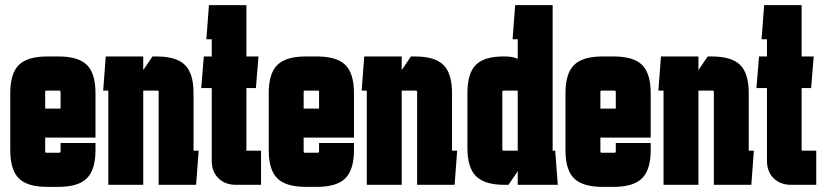

<svg xmlns="http://www.w3.org/2000/svg" viewBox="-20 -720 3210 748"><path d="M20 -135V-357Q20 -434 53.5 -467Q87 -500 164 -500H208Q285 -500 318.5 -467Q352 -434 352 -357V-184H156V-130Q156 -125 161 -125H211Q216 -125 216 -130V-163H352V-135Q352 -59 318.5 -25.5Q285 8 208 8H164Q87 8 53.5 -25Q20 -58 20 -135ZM216 -362Q216 -367 211 -367H161Q156 -367 156 -362V-297H216Z M402 0V-367H382L392 -500H538V-447L574 -500H590Q667 -500 700.5 -467Q734 -434 734 -357V-133H754L744 0H598V-362Q598 -367 593 -367H538V0Z M997 -133V0H899Q857 0 831 -25.5Q805 -51 805 -93V-377H764L774 -500H805V-567H784L794 -700H940V-500H987L977 -377H940V-133Z M1027 -135V-357Q1027 -434 1060.5 -467Q1094 -500 1171 -500H1215Q1292 -500 1325.5 -467Q1359 -434 1359 -357V-184H1163V-130Q1163 -125 1168 -125H1218Q1223 -125 1223 -130V-163H1359V-135Q1359 -59 1325.5 -25.5Q1292 8 1215 8H1171Q1094 8 1060.5 -25Q1027 -58 1027 -135ZM1223 -362Q1223 -367 1218 -367H1168Q1163 -367 1163 -362V-297H1223Z M1409 0V-367H1389L1399 -500H1545V-447L1581 -500H1597Q1674 -500 1707.5 -467Q1741 -434 1741 -357V-133H1761L1751 0H1605V-362Q1605 -367 1600 -367H1545V0Z M1945 0Q1868 0 1834.5 -33.5Q1801 -67 1801 -143V-357Q1801 -434 1833.5 -467Q1866 -500 1941 -500H1950Q1976 -500 1997 -491V-567H1977L1987 -700H2133V-133H2143L2153 0H1997V-53L1961 0ZM1942 -367Q1937 -367 1937 -362V-138Q1937 -133 1942 -133H1997V-367Z M2183 -135V-357Q2183 -434 2216.5 -467Q2250 -500 2327 -500H2371Q2448 -500 2481.5 -467Q2515 -434 2515 -357V-184H2319V-130Q2319 -125 2324 -125H2374Q2379 -125 2379 -130V-163H2515V-135Q2515 -59 2481.5 -25.5Q2448 8 2371 8H2327Q2250 8 2216.5 -25Q2183 -58 2183 -135ZM2379 -362Q2379 -367 2374 -367H2324Q2319 -367 2319 -362V-297H2379Z M2565 0V-367H2545L2555 -500H2701V-447L2737 -500H2753Q2830 -500 2863.5 -467Q2897 -434 2897 -357V-133H2917L2907 0H2761V-362Q2761 -367 2756 -367H2701V0Z M3160 -133V0H3062Q3020 0 2994 -25.5Q2968 -51 2968 -93V-377H2927L2937 -500H2968V-567H2947L2957 -700H3103V-500H3150L3140 -377H3103V-133Z"/></svg>

Font: Karantina
Style: Bold
Weight: 700
Designer: Rony Koch
Foundry: Rony Koch
Version: Version 1.000; ttfautohint (v1.8.3)